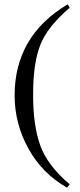

<svg xmlns="http://www.w3.org/2000/svg" viewBox="-20 -696 373 893"><path d="M304 161 292 177Q176 111 112 -5Q48 -121 48 -252Q48 -529 295 -676L304 -660Q202 -573 168 -488.5Q134 -404 134 -255Q134 -107 169 -15Q204 77 304 161Z"/></svg>

Font: STIX MathJax Main
Style: Regular
Weight: 400
Designer: MicroPress Inc., with final additions and corrections provided by Coen Hoffman, Elsevier (retired)
Version: Version 1.1.1